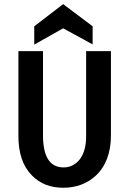

<svg xmlns="http://www.w3.org/2000/svg" viewBox="-20 -885 610 922"><path d="M283.2 16.6Q191.4 16.6 133.8 -42Q67.4 -108.4 68.4 -235.4V-639.6H186.5V-235.4Q186.5 -81.1 285.2 -81.1Q329.1 -81.1 359.4 -115.2Q394.5 -156.2 393.6 -235.4V-639.6H512.7V-235.4Q512.7 -109.4 439.5 -41Q376 16.6 283.2 16.6ZM144.5 -670.9V-758.8L283.2 -865.2L424.8 -758.8V-671.9L283.2 -749Z"/></svg>

Font: Puritan
Style: Bold
Weight: 700
Version: 2.1